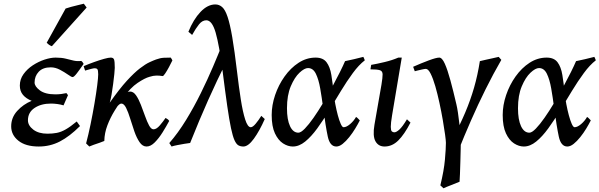

<svg xmlns="http://www.w3.org/2000/svg" viewBox="-20 -766 3216 1030"><path d="M428.7 -423.3Q406.7 -391.1 391.6 -371.8Q376.5 -352.5 369.6 -352.5Q363.3 -352.5 345 -365.5Q326.7 -378.4 302 -391.6Q277.3 -404.8 252.4 -404.8Q210 -404.8 187.7 -381.1Q165.5 -357.4 165.5 -323.2Q165.5 -302.7 193.8 -281.2Q222.2 -259.8 277.3 -259.8Q293 -259.8 308.6 -261.7Q324.2 -263.7 336.4 -266.6L344.7 -255.4L320.8 -200.7Q305.7 -205.6 287.4 -208Q269 -210.4 253.4 -210.4Q200.7 -210.4 165.3 -186.8Q129.9 -163.1 129.9 -120.6Q129.9 -92.8 158.4 -70.8Q187 -48.8 234.4 -48.8Q262.2 -48.8 284.9 -53.2Q307.6 -57.6 332.5 -71.8Q357.4 -85.9 391.6 -114.3L409.2 -89.8Q353.5 -34.2 301.3 -7.1Q249 20 188 20Q117.7 20 78.9 -11Q40 -42 40 -88.4Q40 -135.3 72.3 -170.9Q104.5 -206.5 149.9 -225.1Q119.6 -237.3 103 -257.3Q86.4 -277.3 86.4 -307.1Q86.4 -340.8 106.2 -368.4Q126 -396 156.2 -415.8Q186.5 -435.5 219.2 -446.3Q252 -457 278.3 -457Q310.1 -457 332.3 -451.4Q354.5 -445.8 373.8 -441.2Q393.1 -436.5 415.5 -439Q419.9 -437 422.9 -432.6Q425.8 -428.2 428.7 -423.3ZM444.8 -725.6 258.3 -518.1Q245.1 -522 230.5 -536.6L332 -720.2Q342.3 -724.1 360.8 -729Q379.4 -733.9 398.4 -738.5Q417.5 -743.2 429.7 -746.1Z M904.8 -441.9Q897 -425.3 886.2 -405.5Q875.5 -385.7 866 -371.6Q856.4 -357.4 852.5 -357.9Q835.4 -360.8 819.1 -360.6Q802.7 -360.4 782.2 -354Q756.8 -347.2 718.3 -321.3Q679.7 -295.4 641.6 -242.2Q618.2 -210 595 -172.4Q571.8 -134.8 556.2 -93.8Q540.5 -52.7 539.6 -9.8Q530.8 -5.9 514.6 -0.2Q498.5 5.4 482.7 10.7Q466.8 16.1 459 20L441.9 3.4Q454.1 -42.5 465.8 -99.1Q477.5 -155.8 486.8 -210.7Q496.1 -265.6 501.5 -307.9Q506.8 -350.1 506.8 -367.2Q506.8 -389.6 502.2 -394.8Q497.6 -399.9 488.8 -399.9Q482.4 -399.9 470 -396.7Q457.5 -393.6 447 -390.4Q436.5 -387.2 436.5 -387.2L428.7 -411.1Q456.1 -422.9 485.4 -433.3Q514.6 -443.8 538.6 -450.4Q562.5 -457 574.2 -457Q587.9 -457 591.8 -446.8Q595.7 -436.5 595.7 -401.9Q595.7 -393.1 593.3 -368.9Q590.8 -344.7 586.9 -314.9Q583 -285.2 578.4 -258.1Q573.7 -231 568.8 -215.3Q620.6 -289.1 660.6 -332.8Q700.7 -376.5 730.7 -399.4Q760.7 -422.4 782 -432.1Q803.2 -441.9 816.9 -446.8Q839.4 -455.1 858.6 -456.1Q877.9 -457 896 -457Q899.4 -452.6 901.4 -448.7Q903.3 -444.8 904.8 -441.9ZM887.7 -117.2Q872.1 -87.9 852.1 -55.9Q832 -23.9 810.1 -2Q788.1 20 766.1 20Q744.6 20 728.8 -3.2Q712.9 -26.4 700.9 -60.8Q689 -95.2 678.5 -129.6Q668 -164.1 656.5 -187.3Q645 -210.4 630.9 -210.4Q620.1 -210.4 603.8 -188Q587.4 -165.5 572 -134.8Q556.6 -104 548.8 -79.1Q548.8 -79.1 539.6 -80.1Q530.3 -81.1 525.9 -89.8Q554.2 -152.3 578.9 -189.5Q603.5 -226.6 623.3 -244.9Q643.1 -263.2 656.7 -269Q670.4 -274.9 677.7 -274.9Q695.8 -274.9 710 -254.4Q724.1 -233.9 735.8 -203.6Q747.6 -173.3 758.3 -143.1Q769 -112.8 780 -92.5Q791 -72.3 803.7 -72.3Q819.3 -72.3 837.2 -93Q855 -113.8 868.2 -133.3Q874 -129.9 878.9 -126.7Q883.8 -123.5 887.7 -117.2Z M1400.4 -127.4Q1372.1 -63.5 1341.8 -21.7Q1311.5 20 1285.6 20Q1270.5 20 1259 13.7Q1247.6 7.3 1238 -13.7Q1228.5 -34.7 1219.2 -78.4Q1210 -122.1 1199.2 -196.3Q1188.5 -270.5 1174.3 -383.3Q1156.2 -523.9 1137 -590.6Q1117.7 -657.2 1086.9 -657.2Q1065.4 -657.2 1048.1 -636Q1030.8 -614.7 1010.7 -578.6L990.7 -595.7Q1017.6 -662.1 1055.7 -702.1Q1093.8 -742.2 1135.3 -742.2Q1155.8 -742.2 1171.9 -728Q1188 -713.9 1200.9 -675.5Q1213.9 -637.2 1226.1 -565.7Q1238.3 -494.1 1252 -378.9Q1261.2 -300.8 1271.7 -233.4Q1282.2 -166 1295.4 -124.8Q1308.6 -83.5 1325.2 -83.5Q1335.9 -83.5 1351.8 -102.5Q1367.7 -121.6 1381.8 -144.5ZM1195.3 -437.5Q1143.1 -333 1096.2 -227.8Q1049.3 -122.6 1000 1Q987.8 2.4 968.8 5.6Q949.7 8.8 930.9 12.5Q912.1 16.1 900.4 20L888.2 1.5Q935.5 -52.7 978.3 -122.6Q1021 -192.4 1057.4 -266.4Q1093.8 -340.3 1122.8 -408.4Q1151.9 -476.6 1171.9 -527.3Q1177.7 -521 1182.9 -501.2Q1188 -481.4 1191.4 -461.9Q1194.8 -442.4 1195.3 -437.5Z M1937 -442.4Q1904.8 -417.5 1872.8 -374Q1840.8 -330.6 1809.1 -278.3Q1777.3 -226.1 1745.6 -173.6Q1713.9 -121.1 1681.9 -77.1Q1649.9 -33.2 1617.2 -6.6Q1584.5 20 1550.8 20Q1524.4 20 1498.3 3.2Q1472.2 -13.7 1454.8 -50.8Q1437.5 -87.9 1437.5 -148.9Q1437.5 -201.7 1455.8 -255.9Q1474.1 -310.1 1506.6 -355.7Q1539.1 -401.4 1581.8 -429.2Q1624.5 -457 1673.3 -457Q1712.9 -457 1731.7 -432.1Q1750.5 -407.2 1757.6 -363.8Q1764.6 -320.3 1770.5 -264.2Q1772.9 -238.3 1778.8 -207.3Q1784.7 -176.3 1792.2 -147.9Q1799.8 -119.6 1807.9 -101.6Q1815.9 -83.5 1823.2 -83.5Q1838.4 -83.5 1858.2 -100.3Q1877.9 -117.2 1890.1 -138.7Q1896.5 -134.8 1901.4 -129.4Q1906.2 -124 1910.2 -120.1Q1900.4 -100.6 1885.7 -76.4Q1871.1 -52.2 1853.5 -30.3Q1835.9 -8.3 1818.1 5.9Q1800.3 20 1784.2 20Q1750 20 1738.5 -33Q1727.1 -85.9 1712.9 -191.9Q1706.1 -243.7 1697.8 -291.5Q1689.5 -339.4 1674.6 -370.1Q1659.7 -400.9 1632.3 -400.9Q1613.3 -400.9 1586.7 -376Q1560.1 -351.1 1539.8 -303Q1519.5 -254.9 1519.5 -185.1Q1519.5 -124 1535.9 -89.1Q1552.2 -54.2 1580.6 -54.2Q1594.2 -54.2 1615.5 -76.2Q1636.7 -98.1 1661.9 -134Q1687 -169.9 1712.9 -213.1Q1738.8 -256.3 1762.2 -299.8Q1785.6 -343.3 1803.7 -379.6Q1821.8 -416 1831.1 -438Q1852.1 -442.4 1879.2 -448.5Q1906.2 -454.6 1929.2 -460.9Q1932.1 -456.1 1933.8 -450.9Q1935.5 -445.8 1937 -442.4Z M2182.1 -108.4Q2149.4 -44.9 2116.7 -12.5Q2084 20 2043 20Q2009.8 20 1994.1 -8.3Q1978.5 -36.6 1988.8 -96.7L2026.4 -312Q2032.7 -350.1 2032.5 -367.4Q2032.2 -384.8 2017.8 -389.4Q2003.4 -394 1967.3 -394L1971.2 -418Q2002 -423.3 2043.2 -433.1Q2084.5 -442.9 2116.7 -457H2135.3L2083.5 -148.4Q2076.2 -104.5 2076.4 -85.4Q2076.7 -66.4 2081.8 -61.5Q2086.9 -56.6 2094.2 -56.2Q2105 -55.2 2122.1 -70.6Q2139.2 -85.9 2163.1 -126Z M2669.4 -444.8Q2626.5 -370.6 2585.2 -287.6Q2543.9 -204.6 2506.6 -119.4Q2469.2 -34.2 2437.5 45.9Q2437.5 45.9 2431.2 33.7Q2424.8 21.5 2417.7 5.6Q2410.6 -10.3 2407.7 -21Q2447.3 -95.2 2475.6 -162.1Q2503.9 -229 2523.2 -295.9Q2542.5 -362.8 2554.2 -438Q2565.9 -440.9 2585.4 -445.3Q2605 -449.7 2624.5 -453.9Q2644 -458 2655.3 -460.9ZM2452.1 -7.8Q2452.1 2.4 2451.4 33Q2450.7 63.5 2449.7 100.3Q2448.7 137.2 2447.5 168Q2446.3 198.7 2445.3 209Q2427.2 216.8 2400.9 226.8Q2374.5 236.8 2358.9 244.1Q2356 241.2 2352.1 237.3Q2348.1 233.4 2342.3 228.5Q2361.8 148.4 2366.9 89.8Q2372.1 31.2 2372.1 0Q2372.1 -10.7 2367.7 -43.7Q2363.3 -76.7 2355.5 -121.6Q2347.7 -166.5 2337.4 -214.4Q2327.1 -262.2 2315.2 -303.5Q2303.2 -344.7 2290.3 -370.6Q2277.3 -396.5 2264.6 -396.5Q2258.3 -396.5 2243.9 -393.3Q2229.5 -390.1 2217.3 -387Q2205.1 -383.8 2205.1 -383.8L2196.3 -407.7Q2239.3 -426.8 2279.8 -441.9Q2320.3 -457 2336.4 -457Q2351.6 -457 2366.2 -424.3Q2380.9 -391.6 2396.2 -335.2Q2411.6 -278.8 2428.2 -207Q2432.6 -189 2436.8 -160.9Q2440.9 -132.8 2444.3 -102.8Q2447.8 -72.8 2450 -47.1Q2452.1 -21.5 2452.1 -7.8Z M3176.3 -442.4Q3144 -417.5 3112.1 -374Q3080.1 -330.6 3048.3 -278.3Q3016.6 -226.1 2984.9 -173.6Q2953.1 -121.1 2921.1 -77.1Q2889.2 -33.2 2856.4 -6.6Q2823.7 20 2790 20Q2763.7 20 2737.5 3.2Q2711.4 -13.7 2694.1 -50.8Q2676.8 -87.9 2676.8 -148.9Q2676.8 -201.7 2695.1 -255.9Q2713.4 -310.1 2745.8 -355.7Q2778.3 -401.4 2821 -429.2Q2863.8 -457 2912.6 -457Q2952.1 -457 2970.9 -432.1Q2989.7 -407.2 2996.8 -363.8Q3003.9 -320.3 3009.8 -264.2Q3012.2 -238.3 3018.1 -207.3Q3023.9 -176.3 3031.5 -147.9Q3039.1 -119.6 3047.1 -101.6Q3055.2 -83.5 3062.5 -83.5Q3077.6 -83.5 3097.4 -100.3Q3117.2 -117.2 3129.4 -138.7Q3135.7 -134.8 3140.6 -129.4Q3145.5 -124 3149.4 -120.1Q3139.6 -100.6 3125 -76.4Q3110.4 -52.2 3092.8 -30.3Q3075.2 -8.3 3057.4 5.9Q3039.6 20 3023.4 20Q2989.3 20 2977.8 -33Q2966.3 -85.9 2952.1 -191.9Q2945.3 -243.7 2937 -291.5Q2928.7 -339.4 2913.8 -370.1Q2898.9 -400.9 2871.6 -400.9Q2852.5 -400.9 2825.9 -376Q2799.3 -351.1 2779.1 -303Q2758.8 -254.9 2758.8 -185.1Q2758.8 -124 2775.1 -89.1Q2791.5 -54.2 2819.8 -54.2Q2833.5 -54.2 2854.7 -76.2Q2876 -98.1 2901.1 -134Q2926.3 -169.9 2952.1 -213.1Q2978 -256.3 3001.5 -299.8Q3024.9 -343.3 3043 -379.6Q3061 -416 3070.3 -438Q3091.3 -442.4 3118.4 -448.5Q3145.5 -454.6 3168.5 -460.9Q3171.4 -456.1 3173.1 -450.9Q3174.8 -445.8 3176.3 -442.4Z"/></svg>

Font: Gentium Book Plus
Style: Italic
Weight: 400
Italic angle: -8°
Designer: Victor Gaultney, Annie Olsen, Iska Routamaa, Becca Hirsbrunner
Foundry: SIL International
Version: Version 6.101